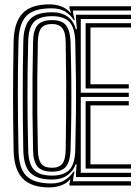

<svg xmlns="http://www.w3.org/2000/svg" viewBox="-20 -828 627 857"><path d="M200.2 8.5Q119.2 8.5 80.9 -31.6Q42.5 -71.8 40.8 -156.8Q39.5 -222.8 38.9 -280.6Q38.2 -338.5 38.2 -395Q38.2 -451.5 38.9 -512.1Q39.5 -572.8 40.8 -643.5Q42.5 -727 80.1 -767.8Q117.8 -808.5 201 -808.5Q230.2 -808.5 254.2 -799Q278.2 -789.5 294 -771.2H297L290 -790.2V-800H564.8V-781H305.5L307.5 -763.5L313.8 -738.5H309.5Q293.2 -763.2 269.9 -777Q246.5 -790.8 209.5 -790.8Q129.2 -790.8 96.9 -756Q64.5 -721.2 62.5 -642.8Q61 -579.8 60.2 -521.2Q59.5 -462.8 59.6 -404.6Q59.8 -346.5 60.4 -285.6Q61 -224.8 62.5 -157.5Q64 -76 98.1 -42.6Q132.2 -9.2 208.8 -9.2Q246 -9.2 269.5 -24.2Q293 -39.2 308 -62H312.5L307.5 -36.8L305.5 -19H564.8V0H290V-10.5L295 -26H292Q276 -8.5 251.5 0Q227 8.5 200.2 8.5ZM212.2 -26.8Q144.5 -26.8 115 -56.9Q85.5 -87 84 -157.5Q82.8 -224.8 82.1 -285.6Q81.5 -346.5 81.5 -404.5Q81.5 -462.5 82.1 -521.2Q82.8 -580 84 -642.8Q85.2 -713.2 114.9 -743.2Q144.5 -773.2 212.2 -773.2Q254.2 -773.2 281.2 -754.2Q308.2 -735.2 318.5 -697.5H323L319 -747V-762.2H564.8V-743.2H340.5V-414.2H554.8V-395.2H340.5V-56.8H564.8V-37.8H319V-52.5L321.8 -94.5H317.2Q310 -68.5 283.2 -47.6Q256.5 -26.8 212.2 -26.8ZM212.2 -44.2Q265.5 -44.2 289.9 -70Q314.2 -95.8 316 -158.8Q318.2 -240 319 -318Q319.8 -396 319 -475.8Q318.2 -555.5 316 -640.8Q314.2 -704 289.9 -729.9Q265.5 -755.8 212.2 -755.8Q155.2 -755.8 131.1 -729.4Q107 -703 105.8 -642Q104 -572.8 103.2 -512.6Q102.5 -452.5 102.6 -395.9Q102.8 -339.2 103.5 -281.2Q104.2 -223.2 105.8 -158.2Q107 -98 130.8 -71.1Q154.5 -44.2 212.2 -44.2ZM212.2 -61.8Q167.5 -61.8 148 -83.8Q128.5 -105.8 127.5 -158.2Q125.8 -242.8 125.1 -321.1Q124.5 -399.5 125.1 -478.1Q125.8 -556.8 127.5 -642Q128.5 -694.2 148 -716.2Q167.5 -738.2 212.2 -738.2Q257.5 -738.2 275.5 -714.1Q293.5 -690 295 -639.8Q297.5 -553.2 298.2 -476.1Q299 -399 298.2 -322.2Q297.5 -245.5 295 -160.5Q293.5 -109 275.5 -85.4Q257.5 -61.8 212.2 -61.8ZM212.2 -79.2Q243.8 -79.2 258.1 -97.2Q272.5 -115.2 273.2 -161Q274.5 -232 275.1 -306.9Q275.8 -381.8 275.4 -464.1Q275 -546.5 273.2 -639.5Q272.5 -684.5 257.8 -702.6Q243 -720.8 212.2 -720.8Q178.2 -720.8 164.1 -702.8Q150 -684.8 149 -641.5Q147 -555.2 146.4 -477.9Q145.8 -400.5 146.4 -323Q147 -245.5 149 -159Q150 -115.5 164.1 -97.4Q178.2 -79.2 212.2 -79.2ZM362.2 -75.5V-376.5H554.8V-357.5H383.8V-94.5H564.8V-75.5ZM362.2 -433V-724.5H564.8V-705.5H383.8V-452H554.8V-433Z"/></svg>

Font: Big Shoulders Inline Display Thin
Style: Bold
Weight: 700
Version: Version 2.002